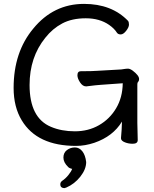

<svg xmlns="http://www.w3.org/2000/svg" viewBox="-20 -733 792 987"><path d="M310 234Q302 234 296 229.5Q290 225 290 214Q290 204 299 197Q317 185 331.5 167Q346 149 351 135Q349 134 346 134Q335 131 330 125Q306 102 306 77Q306 52 324 38.5Q342 25 365 25Q388 25 403.5 45Q419 65 423 100Q423 137 393 175Q363 213 321 231Q313 234 311.5 234Q310 234 310 234ZM688 -13Q688 6 662 6Q641 6 623 -1Q602 -9 602 -22V-23V-24Q606 -65 607 -108Q561 -32 465 1Q417 17 371 17Q171 17 92 -114Q50 -183 50 -281Q50 -465 151 -586Q255 -713 412 -713Q554 -713 638 -626Q643 -620 643 -606.5Q643 -593 628.5 -574.5Q614 -556 600.5 -556Q587 -556 581 -565Q568 -586 541 -605Q492 -639 421 -639Q350 -639 300 -612.5Q250 -586 213 -539Q132 -439 132 -296Q132 -127 242 -81Q296 -58 365 -58Q434 -58 489 -89.5Q544 -121 577 -176.5Q610 -232 611 -305L499 -297Q479 -296 424 -289H422Q405 -289 391.5 -309.5Q378 -330 378 -346Q378 -367 396 -367H410Q454 -367 480 -369L603 -376Q611 -377 620 -378.5Q629 -380 638.5 -380Q648 -380 662 -370Q695 -345 695 -327Q695 -317 689 -311Q686 -308 686 -299V-101Q686 -93 687 -58Q688 -23 688 -13Z"/></svg>

Font: Moon Stars Kai
Style: Bold
Weight: 700
Designer: GuiWonder
Version: Version 1.101